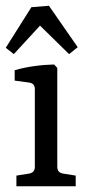

<svg xmlns="http://www.w3.org/2000/svg" viewBox="-21 -647 309 667"><path d="M178 -411 167 -423C125 -422 73 -416 30 -403V-367L81 -360C94 -358 100 -350 100 -338V-67C100 -54 93 -46 80 -44L36 -37V0H242V-37L198 -44C185 -46 178 -54 178 -67ZM27 -459 118 -558 219 -459 249 -483 149 -627 88 -622 -1 -481Z"/></svg>

Font: Yrsa
Style: Regular
Weight: 400
Designer: Anna Giedrys (Yrsa+Rasa design), David Brezina (Yrsa art-direction, Rasa art-direction, design)
Foundry: Rosetta Type Foundry
Version: Version 1.001;PS 1.1;hotconv 1.0.88;makeotf.lib2.5.647800